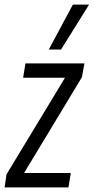

<svg xmlns="http://www.w3.org/2000/svg" viewBox="-35 -810 405 830"><path d="M-15 0 -7 -56 246 -474H65L75 -536H330L319 -476L69 -62H271L261 0ZM176 -596 280 -790H350L229 -596Z"/></svg>

Font: Georama Condensed
Style: Italic
Weight: 400
Width: 3
Italic angle: -9°
Designer: Jean-Baptiste Levee
Foundry: Production Type
Version: Version 1.000